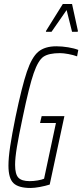

<svg xmlns="http://www.w3.org/2000/svg" viewBox="-20 -926 409 954"><path d="M22 -103Q22 -142 30.5 -198.5Q39 -255 57 -344Q89 -497 113.5 -569.5Q138 -642 170.5 -669Q203 -696 260 -696Q288 -696 318.5 -691Q349 -686 369 -678L363 -646Q344 -653 319.5 -657.5Q295 -662 278 -662Q223 -662 196.5 -644.5Q170 -627 147.5 -562.5Q125 -498 93 -344Q73 -250 64 -195.5Q55 -141 55 -107Q55 -60 71.5 -43Q88 -26 127 -26Q147 -26 167.5 -29.5Q188 -33 199 -38L258 -315H179L187 -349H300L227 -9Q205 -2 178 3Q151 8 132 8Q72 8 47 -16Q22 -40 22 -103ZM208 -768 209 -773 292 -906H338L367 -773L366 -768H338L311 -876L236 -768Z"/></svg>

Font: Saira Ultra Condensed Thin
Style: Italic
Weight: 100
Width: 1
Italic angle: -12°
Designer: Hector Gatti with collaboration of the Omnibus-Type team
Foundry: Omnibus-Type
Version: Version 1.001; ttfautohint (v1.8)